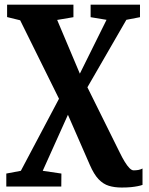

<svg xmlns="http://www.w3.org/2000/svg" viewBox="-20 -572 650 838"><path d="M511 246.5Q480 246.5 455.2 239Q430.5 231.5 410.2 210.2Q390 189 372 147.5L276.5 -71L166.5 173.5L248 185.5L247.5 242H7.5V185.5L71 173.5L237.5 -141L68 -483.5L11 -497.5V-551.5H300.5V-497L229.5 -485L328.5 -250.5L445 -485.5L375.5 -497V-551.5H591V-497L531.5 -485.5L361.5 -191L503.5 95.5Q514.5 118 525 135Q535.5 152 545.2 161.8Q555 171.5 563 171.5Q574 171.5 583.8 169.8Q593.5 168 602 163.5V235Q593.5 238 581.2 240.5Q569 243 551.8 244.8Q534.5 246.5 511 246.5Z"/></svg>

Font: Merriweather 28pt
Style: Bold
Weight: 700
Version: Version 2.100